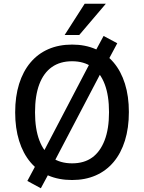

<svg xmlns="http://www.w3.org/2000/svg" viewBox="-20 -952 769 1025"><path d="M365 9Q294 9 238 -15Q182 -39 142.5 -86Q103 -133 82 -200.5Q61 -268 61 -352Q61 -437 82 -504Q103 -571 142.5 -618Q182 -665 238 -689.5Q294 -714 365 -714Q435 -714 491 -689.5Q547 -665 586.5 -618.5Q626 -572 647 -505Q668 -438 668 -354Q668 -269 647 -201.5Q626 -134 586.5 -87Q547 -40 491 -15.5Q435 9 365 9ZM365 -80Q429 -80 472 -111Q515 -142 538.5 -203Q562 -264 562 -353Q562 -442 539 -502.5Q516 -563 472 -594Q428 -625 365 -625Q301 -625 257 -594Q213 -563 190 -502.5Q167 -442 167 -352Q167 -264 190 -203Q213 -142 257 -111Q301 -80 365 -80ZM198 53 126 14 181 -89 211 -139 461 -617 479 -660 533 -760 606 -721 551 -618 521 -568 271 -91 252 -47ZM325 -765 432 -932H545L403 -765Z"/></svg>

Font: Nunito Sans 10pt SemiCondensed SemiBold
Style: Regular
Weight: 600
Width: 4
Designer: Vernon Adams
Foundry: Vernon Adams
Version: Version 3.101;gftools[0.9.27]